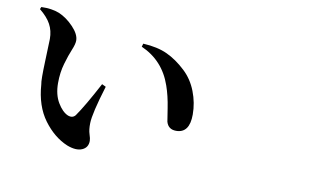

<svg xmlns="http://www.w3.org/2000/svg" viewBox="-71 -845 1642 980"><g transform="rotate(10 750.0 -355.0)"><path d="M138.7 -307.6Q133.8 -327.1 137.7 -429.7Q141.6 -532.2 141.6 -543Q141.6 -585.9 123.5 -619.1Q105.5 -652.3 65.4 -684.6L70.3 -696.3Q125 -698.2 164.1 -682.6Q205.1 -665 240.2 -627.9Q275.4 -590.8 275.4 -558.6Q275.4 -540 262.2 -508.8Q249 -477.5 235.4 -430.7Q221.7 -383.8 221.7 -329.1Q221.7 -269.5 246.1 -228.5Q270.5 -187.5 299.8 -174.8Q325.2 -165 339.8 -183.6Q378.9 -239.3 444.3 -362.3L464.8 -352.5Q419.9 -206.1 418.9 -156.2Q418 -122.1 425.3 -100.1Q432.6 -78.1 432.6 -66.4Q432.6 -31.2 401.9 -18.1Q371.1 -4.9 323.2 -23.4Q252.9 -52.7 199.7 -124.5Q146.5 -196.3 138.7 -307.6ZM767.6 -413.1Q725.6 -535.2 610.4 -585.9L615.2 -602.5Q689.5 -598.6 740.2 -575.2Q791 -551.8 838.9 -506.8Q881.8 -466.8 904.3 -408.7Q926.8 -350.6 926.8 -290Q926.8 -193.4 857.4 -193.4Q816.4 -193.4 805.7 -231.4Q804.7 -236.3 794.9 -299.8Q785.2 -363.3 767.6 -413.1Z"/></g></svg>

Font: Bpmf Zihi Serif Bold
Style: Bold
Weight: 700
Foundry: But Ko
Version: Version 1.320